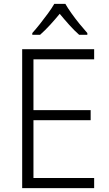

<svg xmlns="http://www.w3.org/2000/svg" viewBox="-20 -967 561 987"><path d="M464 0H94V-714H464V-662H152V-401H446V-349H152V-52H464ZM316 -947Q328 -926 347.5 -898.5Q367 -871 389 -844Q411 -817 429 -797V-788H387Q362 -810 336 -839Q310 -868 287 -896Q264 -868 238 -839.5Q212 -811 186 -788H146V-797Q164 -817 185.5 -844Q207 -871 227 -898.5Q247 -926 259 -947Z"/></svg>

Font: Noto Sans Display Light
Style: Regular
Weight: 300
Designer: Monotype Design Team
Foundry: Monotype Imaging Inc.
Version: Version 2.003